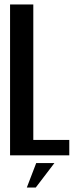

<svg xmlns="http://www.w3.org/2000/svg" viewBox="-20 -695 358 859"><path d="M25 -675H129V-69H290V0H25ZM223.5 34.5 140 144H100L142 34.5Z"/></svg>

Font: Anybody Narrow Medium
Style: Regular
Weight: 500
Width: 3
Designer: Tyler Finck
Foundry: Etcetera Type Company
Version: Version 1.000; ttfautohint (v1.8)